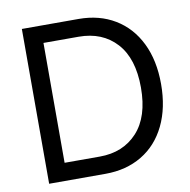

<svg xmlns="http://www.w3.org/2000/svg" viewBox="-79 -777 844 855"><g transform="rotate(-10 343.5 -350.0)"><path d="M75 -700H331Q425 -700 495.5 -657.5Q566 -615 604.5 -536.5Q643 -458 643 -351Q643 -244 604.5 -164.5Q566 -85 495 -42.5Q424 0 330 0H75ZM318 -80Q424 -80 488 -149.5Q552 -219 552 -351Q552 -483 488.5 -552.5Q425 -622 318 -622H159V-80Z"/></g></svg>

Font: Be Vietnam
Style: Regular
Weight: 400
Designer: Gabriel Lam
Foundry: TypeRant
Version: Version 4.000